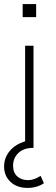

<svg xmlns="http://www.w3.org/2000/svg" viewBox="-35 -724 273 940"><path d="M142 -704V-640H76V-704ZM180 173Q146 196 100 196Q48 196 16.5 166.5Q-15 137 -15 91Q-15 49 12 16Q39 -17 88 -32V-500H129V0H127Q81 0 55 25Q29 50 29 87Q29 121 49.5 139.5Q70 158 103 158Q131 158 164 137Z"/></svg>

Font: MuliDisplayVN ExtraLight
Style: Regular
Weight: 200
Designer: Vernon Adams
Foundry: Vernon Adams
Version: Version 2.100